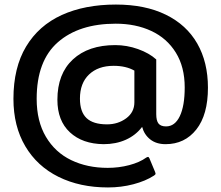

<svg xmlns="http://www.w3.org/2000/svg" viewBox="-20 -734 972 843"><path d="M39 -300Q39 -437 94.5 -529.5Q150 -622 251 -668Q352 -714 489 -714Q617 -714 708 -669.5Q799 -625 846 -543Q893 -461 893 -349Q893 -230 842 -165.5Q791 -101 707 -101Q666 -101 639.5 -122Q613 -143 604 -177Q576 -140 532.5 -120.5Q489 -101 435 -101Q342 -102 287 -153Q232 -204 232 -296Q232 -410 300 -473Q368 -536 486 -536Q537 -536 586 -518.5Q635 -501 666 -473V-233Q666 -204 676 -191.5Q686 -179 709 -179Q748 -179 769.5 -224Q791 -269 791 -350Q791 -440 752 -503Q713 -566 644.5 -598Q576 -630 488 -630Q327 -630 234 -548.5Q141 -467 141 -300Q141 -202 181.5 -133.5Q222 -65 292.5 -31Q363 3 453 3Q502 3 547.5 -9Q593 -21 622 -42Q627 -45 630 -45Q633 -45 636 -39L661 21Q663 27 663 28Q663 33 656 37Q619 61 565.5 75Q512 89 454 89Q331 89 237 42.5Q143 -4 91 -92Q39 -180 39 -300ZM570 -285V-424Q533 -445 479 -445Q411 -445 371 -407Q331 -369 331 -301Q331 -243 360 -215.5Q389 -188 450 -188Q498 -188 534 -214.5Q570 -241 570 -285Z"/></svg>

Font: Mitr
Style: Regular
Weight: 400
Designer: Thanarat Vachiruckul
Foundry: Cadson Demak
Version: Version 1.002